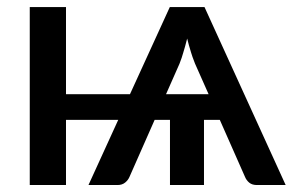

<svg xmlns="http://www.w3.org/2000/svg" viewBox="-20 -531 841 551"><path d="M456.5 -260.7H578.6L539.6 -348.6Q530.8 -371.1 528.3 -380.4Q521.5 -402.3 517.1 -420.4Q515.1 -411.6 511 -397.2Q506.8 -382.8 505.9 -379.9Q502.4 -366.7 495.1 -348.1ZM566.9 -510.7 799.8 0H717.3Q703.6 0 695.3 -6.8Q687 -13.7 683.1 -23.4L610.8 -187H565.4V0H467.8V-187H423.8L351.6 -23.4Q347.7 -14.2 339.4 -7.3Q330.6 0 317.4 0H233.9L319.3 -187H169.4V0H65.4V-510.7H169.4V-260.7H353L467.3 -510.7Z"/></svg>

Font: Lato-SemiBold
Style: Regular
Weight: 500
Designer: Lukasz Dziedzic with Adam Twardoch and Botio Nikoltchev
Foundry: tyPoland Lukasz Dziedzic
Version: ""